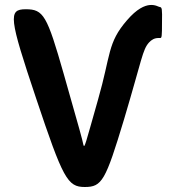

<svg xmlns="http://www.w3.org/2000/svg" viewBox="-20 -748 682 768"><path d="M235 -452C168 -687 154 -711 83 -711C12 -711 16 -678 124 -356C232 -33 250 0 319 0C388 0 402 -25 476 -270C549 -515 550 -549 576 -578C586 -589 598 -596 614 -596H621C627 -596 628 -602 628 -658C629 -713 628 -719 619 -720C611 -720 567 -759 488 -667C409 -576 424 -530 372 -349C320 -167 318 -150 313 -171C309 -191 302 -217 235 -452Z"/></svg>

Font: Asimov Print
Style: A
Weight: 500
Designer: Google
Version: Version 2.000980: 2014